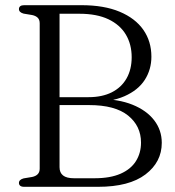

<svg xmlns="http://www.w3.org/2000/svg" viewBox="-20 -720 673 740"><path d="M603.5 -169.5Q603.5 -95.5 540.8 -47.8Q478 0 358 0H73Q63 0 58 -4Q53 -8 53 -15Q53 -27.5 71 -32.5L104 -38Q118 -41 125.5 -48.8Q133 -56.5 133 -70V-630Q133 -644 125.5 -651.5Q118 -659 104 -662L71 -667.5Q53 -672.5 53 -685Q53 -692 58 -696Q63 -700 73 -700H294Q381 -700 441.2 -674.8Q501.5 -649.5 532.5 -605Q563.5 -560.5 563.5 -501.5Q563.5 -452 538 -412.2Q512.5 -372.5 459.8 -349.2Q407 -326 326.5 -326L359.5 -338.5Q436 -338.5 490.5 -316.5Q545 -294.5 574.2 -256.5Q603.5 -218.5 603.5 -169.5ZM323.5 -315H184.5V-345.5H321.5Q373.5 -345.5 410.8 -364.2Q448 -383 467.8 -417.8Q487.5 -452.5 487.5 -499.5Q487.5 -549 465 -586.8Q442.5 -624.5 397.8 -645.8Q353 -667 286 -667H209.5V-75.5Q209.5 -54.5 223 -43.8Q236.5 -33 265 -33H344.5Q405 -33 444.8 -50.5Q484.5 -68 504 -99.2Q523.5 -130.5 523.5 -170.5Q523.5 -234.5 473.5 -274.8Q423.5 -315 323.5 -315Z"/></svg>

Font: Fraunces 48pt Soft Wonky Light
Style: Regular
Weight: 300
Version: Version 1.000;[b76b70a41]